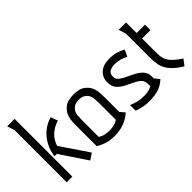

<svg xmlns="http://www.w3.org/2000/svg" viewBox="-54 -1093 1540 1540"><g transform="rotate(-45 716.5 -322.5)"><path d="M125 -655V0H61V-592L41 -655ZM139 -217Q146 -272 171.5 -321.5Q197 -371 240 -407.5Q283 -444 339 -460L361 -400Q309 -385 270 -350.5Q231 -316 213 -261L372 -26L318 10L166 -217Z M436 -265Q436 -284 437 -310Q438 -336 446.5 -364Q455 -392 477 -416Q505 -446 538.5 -453Q572 -460 597 -460Q623 -460 656 -453Q689 -446 717 -416Q739 -392 747.5 -364Q756 -336 757 -310Q758 -284 758 -265V-102L792 -61Q752 -26 704 -8Q656 10 597 10Q539 10 499.5 -4.5Q460 -19 436 -35ZM500 -76Q523 -60 549 -55Q575 -50 597 -50Q619 -50 645.5 -55Q672 -60 694 -76V-267Q694 -289 691.5 -317Q689 -345 674 -366Q667 -376 649 -388Q631 -400 597 -400Q563 -400 545.5 -388Q528 -376 520 -366Q505 -345 502.5 -317Q500 -289 500 -267Z M1117 -368Q1089 -382 1062.5 -390Q1036 -398 1002 -398Q969 -398 945.5 -385Q922 -372 922 -337Q922 -310 940 -294.5Q958 -279 984 -266L1050 -234Q1094 -213 1119 -185.5Q1144 -158 1144 -118V-95L1178 -54Q1135 -14 1087 -2Q1039 10 995 10Q952 10 917 2.5Q882 -5 858 -15V-79Q886 -67 916.5 -58.5Q947 -50 993 -50Q1020 -50 1043.5 -56Q1067 -62 1080 -72V-92Q1080 -122 1067.5 -141.5Q1055 -161 1017 -180L940 -218Q907 -235 882.5 -261Q858 -287 858 -337Q858 -393 896.5 -426.5Q935 -460 1002 -460Q1045 -460 1080.5 -450Q1116 -440 1143 -424Z M1304 -570V-450H1399V-388H1304V-259Q1304 -231 1305.5 -196Q1307 -161 1326 -129Q1340 -106 1369.5 -81Q1399 -56 1425 -40L1387 10Q1358 -6 1328.5 -30Q1299 -54 1280 -80Q1253 -118 1246.5 -156.5Q1240 -195 1240 -233V-507L1220 -570Z"/></g></svg>

Font: Aubrey
Style: Regular
Weight: 400
Designer: Gayaneh Bagdasaryan
Foundry: Cyreal.org
Version: Version 1.102; ttfautohint (v1.8.3)